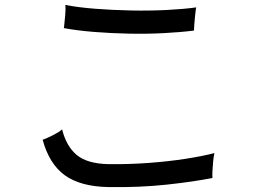

<svg xmlns="http://www.w3.org/2000/svg" viewBox="-20 -765 1040 779"><path d="M420 -6Q307 -8 243.5 -53.5Q180 -99 153 -198Q170 -204 194 -216Q218 -228 232 -240Q249 -172 291 -136.5Q333 -101 420 -99Q502 -98 583.5 -104Q665 -110 735 -121Q805 -132 850 -144Q847 -132 845 -111.5Q843 -91 842 -72Q841 -53 842 -43Q768 -28 657.5 -16Q547 -4 420 -6ZM767 -641Q712 -634 643 -630.5Q574 -627 501.5 -628.5Q429 -630 361 -635.5Q293 -641 239 -651Q239 -653 240 -657Q242 -677 244.5 -702.5Q247 -728 245 -745Q296 -735 366 -729.5Q436 -724 511.5 -722.5Q587 -721 656.5 -724.5Q726 -728 776 -735Q774 -725 772 -706Q770 -687 768.5 -668.5Q767 -650 767 -641Z"/></svg>

Font: Zen Kaku Gothic Antique Medium
Style: Regular
Weight: 500
Designer: Yoshimichi Ohira
Foundry: Positype
Version: Version 1.002